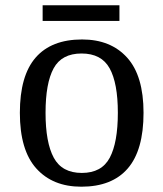

<svg xmlns="http://www.w3.org/2000/svg" viewBox="-20 -695 617 725"><path d="M287 10Q179 10 117 -59Q55 -128 55 -269Q55 -409 114.5 -477.5Q174 -546 290 -546Q398 -546 460 -477.5Q522 -409 522 -269Q522 -128 462.5 -59Q403 10 287 10ZM289 -42Q364 -42 394.5 -99.5Q425 -157 425 -269Q425 -381 394 -437Q363 -493 288 -493Q213 -493 182.5 -437Q152 -381 152 -269Q152 -157 183 -99.5Q214 -42 289 -42ZM141 -616V-675H431V-616Z"/></svg>

Font: Noto Serif Vithkuqi
Style: Regular
Weight: 400
Version: Version 1.005